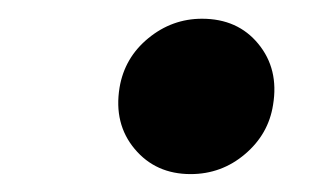

<svg xmlns="http://www.w3.org/2000/svg" viewBox="-20 -571 359 207"><path d="M185.5 -383.3Q147.9 -383.3 125.2 -410.4Q102.5 -437.5 108.9 -476.6Q114.3 -508.8 139.9 -529.8Q165.5 -550.8 197.8 -550.8Q236.3 -550.8 258.5 -523.7Q280.8 -496.6 274.4 -458Q269.5 -426.3 244.1 -404.8Q218.8 -383.3 185.5 -383.3Z"/></svg>

Font: Inter 17pt
Style: Bold Italic
Weight: 700
Italic angle: -9.3988°
Version: Version 4.001;git-66647c0bb